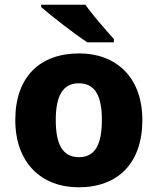

<svg xmlns="http://www.w3.org/2000/svg" viewBox="-20 -786 670 816"><path d="M343 -766H155V-756C198 -718 299 -640 351 -606H464V-620C431 -657 374 -721 343 -766ZM585 -276C585 -458 473 -559 317 -559C148 -559 45 -458 45 -276C45 -93 157 10 314 10C482 10 585 -93 585 -276ZM217 -276C217 -377 246 -432 315 -432C385 -432 413 -377 413 -276C413 -174 385 -118 316 -118C245 -118 217 -174 217 -276Z"/></svg>

Font: Noto Sans Myanmar UI ExtraBold
Style: Regular
Weight: 800
Designer: Monotype Design Team
Foundry: Monotype Imaging Inc.
Version: Version 2.103